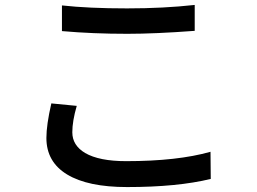

<svg xmlns="http://www.w3.org/2000/svg" viewBox="-20 -732 1040 778"><path d="M231 -710Q339 -698 495 -698Q643 -698 769 -712V-607Q608 -595 496 -595Q355 -595 231 -606ZM291 -303Q273 -241 273 -196Q273 -143 325 -112Q382 -79 491 -79Q699 -79 833 -117L834 -7Q699 26 495 26Q336 26 252 -25Q168 -76 168 -173Q168 -226 188 -313Z"/></svg>

Font: Noto Sans S Chinese Medium
Style: Regular
Weight: 500
Designer: Ryoko NISHIZUKA  (kana & ideographs); Paul D. Hunt (Latin, Greek & Cyrillic); Wenlong ZHANG  (bopomofo); Sandoll Communi
Foundry: Adobe Systems Incorporated
Version: Version 1.000;PS 1;hotconv 1.0.78;makeotf.lib2.5.61930